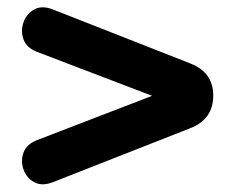

<svg xmlns="http://www.w3.org/2000/svg" viewBox="-20 -544 640 515"><path d="M121 -55Q92 -44 71.5 -55.5Q51 -67 43 -89.5Q35 -112 43 -134.5Q51 -157 79 -168L388 -287L79 -405Q51 -416 43 -438.5Q35 -461 43 -484Q51 -507 71.5 -518.5Q92 -530 121 -519L490 -374Q552 -350 552 -288Q552 -224 490 -200Z"/></svg>

Font: Chiron GoRound TC H
Style: Regular
Weight: 900
Designer: Ryoko NISHIZUKA 西塚涼子 (kana, bopomofo & ideographs); Paul D. Hunt (Latin, Greek & Cyrillic); Sandoll Communications 산돌커뮤니
Foundry: Adobe
Version: Version 1.000;hotconv 1.1.1;makeotfexe 2.6.0